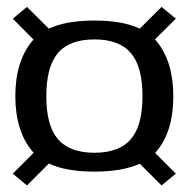

<svg xmlns="http://www.w3.org/2000/svg" viewBox="-20 -604 574 570"><path d="M260.5 -94.5C316 -94.5 361 -102.5 395 -118L459.5 -53.5L502 -88.5L440.5 -150C441.5 -151.5 443 -153 444.5 -154.5C478 -194 494.5 -248.5 494.5 -318C494.5 -387 478 -441.5 444.5 -482C443 -484 441.5 -485.5 440 -487L502 -548.5L459.5 -583.5L395 -519C361 -535 316 -543 260.5 -543C204 -543 159 -535 125 -519L60 -583.5L18 -548.5L79.5 -486.5C78.5 -485.5 77 -484 76 -482.5C42.5 -442.5 25.5 -387.5 25.5 -318.5C25.5 -249.5 42.5 -195 76 -155C77.5 -153.5 78.5 -152 80 -150.5L18 -88.5L60 -53.5L125 -118.5C159 -102.5 204.5 -94.5 260.5 -94.5ZM260.5 -150.5C211.5 -150.5 175 -164 152 -191C129 -217.5 117.5 -260 117.5 -318.5C117.5 -377 129 -419.5 152 -446.5C175 -473.5 211.5 -487 260.5 -487C309.5 -487 345.5 -473.5 368.5 -446.5C391.5 -419.5 403 -377 403 -318.5C403 -260 391.5 -217.5 368.5 -191C345.5 -164 309.5 -150.5 260.5 -150.5Z"/></svg>

Font: Anybody
Style: Regular
Weight: 400
Designer: Tyler Finck
Foundry: Etcetera Type Company
Version: Version 1.110